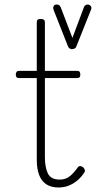

<svg xmlns="http://www.w3.org/2000/svg" viewBox="-20 -814 428 851"><path d="M239 17Q207 17 185.5 3Q164 -11 153.5 -38.5Q143 -66 143 -105V-468H65Q57 -468 53.5 -472Q50 -476 50 -483Q50 -491 53.5 -495.5Q57 -500 65 -500H143V-715Q143 -723 147 -726.5Q151 -730 160 -730Q170 -730 174.5 -726.5Q179 -723 179 -715V-500H321Q330 -500 333 -495.5Q336 -491 336 -483Q336 -476 333 -472Q330 -468 321 -468H179V-118Q179 -73 192 -45.5Q205 -18 245 -18Q271 -18 289.5 -33Q308 -48 324 -71Q329 -78 335 -78Q341 -78 348 -73Q353 -68 355.5 -62Q358 -56 354 -50Q342 -31 325 -16Q308 -1 286.5 8Q265 17 239 17ZM368 -794Q376 -794 382 -787.5Q388 -781 383 -770L318 -607Q317 -603 311.5 -599.5Q306 -596 298 -596Q293 -596 288.5 -599.5Q284 -603 282 -607L218 -769Q214 -780 218 -787Q222 -794 231 -794Q236 -794 241 -791.5Q246 -789 249 -782L301 -646L352 -782Q354 -788 359 -791Q364 -794 368 -794Z"/></svg>

Font: Playwrite CL Thin
Style: Regular
Weight: 100
Designer: Veronika Burian, José Scaglione
Foundry: TypeTogether
Version: Version 1.002